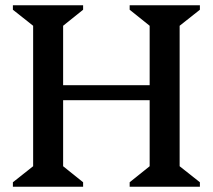

<svg xmlns="http://www.w3.org/2000/svg" viewBox="-20 -710 810 730"><path d="M29 0V-17L106 -78V-612L29 -673V-690H296V-673L220 -612V-386H549V-612L473 -673V-690H740V-673L663 -612V-78L740 -17V0H473V-17L549 -78V-329H220V-78L296 -17V0Z"/></svg>

Font: Platypi
Style: Regular
Weight: 400
Designer: David Sargent
Foundry: Bolt Cutter Type
Version: Version 1.200; ttfautohint (v1.8.4.7-5d5b)